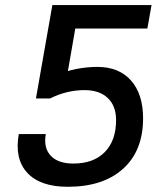

<svg xmlns="http://www.w3.org/2000/svg" viewBox="-20 -713 626 743"><path d="M242.2 9.8Q135.7 9.8 85.7 -44.2Q35.6 -98.1 52.7 -194.3H157.2Q147.9 -140.6 176.3 -110.4Q204.6 -80.1 264.2 -80.1Q341.8 -80.1 385.5 -124.5Q429.2 -168.9 429.2 -248.5Q429.2 -303.2 397 -333.7Q364.7 -364.3 307.1 -364.3Q238.3 -364.3 173.8 -332L187.5 -415Q232.4 -438 274.7 -446Q316.9 -454.1 356.9 -454.1Q440.4 -454.1 487.1 -401.4Q533.7 -348.6 533.7 -254.9Q533.7 -129.9 456.5 -60.1Q379.4 9.8 242.2 9.8ZM119.1 -332 182.6 -693.4H287.1L234.9 -392.6L173.8 -332ZM213.4 -602.5 220.7 -693.4H566.4L550.3 -602.5Z"/></svg>

Font: Cascadia Mono NF
Style: Italic
Weight: 400
Italic angle: -10°
Monospace: yes
Designer: Aaron Bell
Foundry: Saja Typeworks
Version: Version 2404.023